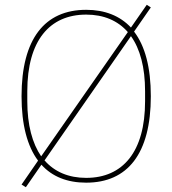

<svg xmlns="http://www.w3.org/2000/svg" viewBox="-20 -751 720 802"><path d="M340 12C513 12 610 -109 610 -349C610 -469 586 -559 540 -619L610 -720L593 -731L527 -636C481 -685 418 -710 340 -710C167 -710 70 -589 70 -349C70 -230 94 -140 139 -80L70 20L88 31L153 -63C198 -13 261 12 340 12ZM94 -328V-370C94 -581 187 -690 340 -690C413 -690 472 -665 514 -617L152 -98C115 -152 94 -229 94 -328ZM586 -370V-328C586 -117 493 -8 340 -8C267 -8 208 -33 166 -81L527 -600C565 -547 586 -470 586 -370Z"/></svg>

Font: IBM Plex Thai Looped Thin
Style: Regular
Weight: 100
Designer: Mike Abbink, Paul van der Laan, Pieter van Rosmalen, Ben Mitchell, Mark Frömberg
Foundry: Bold Monday
Version: Version 1.0